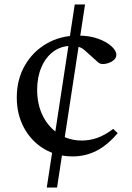

<svg xmlns="http://www.w3.org/2000/svg" viewBox="-20 -689 591 858"><path d="M189 149 314 -669H360L235 149ZM305 10Q232 10 175.5 -24.5Q119 -59 87 -118.5Q55 -178 55 -253Q55 -333 90.5 -395.5Q126 -458 188 -494Q250 -530 328 -530Q380 -530 418.5 -516Q457 -502 478.5 -482Q500 -462 500 -444Q500 -428 484 -417Q468 -406 448.5 -403.5Q429 -401 420 -409L361 -462Q347 -475 332 -479.5Q317 -484 299 -484Q253 -484 218.5 -458.5Q184 -433 165 -388.5Q146 -344 146 -288Q146 -222 171.5 -171Q197 -120 242.5 -90.5Q288 -61 346 -61Q381 -61 415 -73Q449 -85 486 -113L506 -94Q459 -39 410 -14.5Q361 10 305 10Z"/></svg>

Font: Hedvig Letters Serif 18pt
Style: Regular
Weight: 400
Designer: Alexander Örn & Tor Weibull
Foundry: Kanon Foundry
Version: Version 1.000